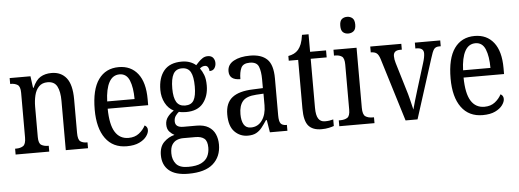

<svg xmlns="http://www.w3.org/2000/svg" viewBox="-58 -930 3630 1342"><g transform="rotate(-5 1756.5 -259.0)"><path d="M22 0V-41H30Q59 -41 78.5 -53.5Q98 -66 98 -113V-427Q98 -471 78.5 -483Q59 -495 32 -495H27V-536H173L184 -454H188Q211 -507 243.5 -526.5Q276 -546 321 -546Q388 -546 425.5 -499Q463 -452 463 -349V-113Q463 -66 480 -53.5Q497 -41 526 -41H530V0H374V-346Q374 -411 355 -447.5Q336 -484 288 -484Q250 -484 227.5 -461Q205 -438 196 -400.5Q187 -363 187 -321V-108Q187 -64 206 -52.5Q225 -41 253 -41H258V0Z M802 10Q705 10 652.5 -62Q600 -134 600 -264Q600 -405 650.5 -475.5Q701 -546 793 -546Q878 -546 926.5 -484.5Q975 -423 975 -305V-263H691Q692 -152 724.5 -99.5Q757 -47 819 -47Q863 -47 892.5 -70Q922 -93 938 -124Q946 -120 952 -112Q958 -104 958 -90Q958 -70 941 -46.5Q924 -23 889.5 -6.5Q855 10 802 10ZM884 -314Q884 -395 863.5 -445Q843 -495 794 -495Q746 -495 720.5 -448Q695 -401 692 -314Z M1214 239Q1123 239 1078 200.5Q1033 162 1033 93Q1033 34 1065.5 2Q1098 -30 1140 -40Q1122 -49 1105.5 -67Q1089 -85 1089 -117Q1089 -147 1106 -169.5Q1123 -192 1150 -210Q1112 -229 1090.5 -270Q1069 -311 1069 -361Q1069 -447 1110 -496.5Q1151 -546 1235 -546Q1267 -546 1292.5 -536.5Q1318 -527 1334 -512Q1342 -521 1354.5 -534Q1367 -547 1383 -557.5Q1399 -568 1419 -568Q1445 -568 1457 -552.5Q1469 -537 1469 -516Q1469 -495 1458 -479Q1447 -463 1423 -463Q1423 -478 1415.5 -490Q1408 -502 1394 -502Q1383 -502 1374.5 -498Q1366 -494 1358 -487Q1373 -467 1384 -438.5Q1395 -410 1395 -365Q1395 -290 1355.5 -241Q1316 -192 1235 -192Q1224 -192 1209 -193.5Q1194 -195 1185 -198Q1172 -188 1161 -172.5Q1150 -157 1150 -134Q1150 -91 1207 -91H1299Q1351 -91 1383 -71.5Q1415 -52 1429.5 -19Q1444 14 1444 54Q1444 139 1387.5 189Q1331 239 1214 239ZM1233 -238Q1276 -238 1293.5 -268.5Q1311 -299 1311 -365Q1311 -434 1293 -466.5Q1275 -499 1232 -499Q1190 -499 1171.5 -465.5Q1153 -432 1153 -364Q1153 -300 1172 -269Q1191 -238 1233 -238ZM1216 191Q1275 191 1308 174.5Q1341 158 1354.5 130.5Q1368 103 1368 69Q1368 23 1346.5 5.5Q1325 -12 1285 -12H1198Q1175 -12 1154.5 -3.5Q1134 5 1120.5 26Q1107 47 1107 87Q1107 131 1131.5 161Q1156 191 1216 191Z M1651 10Q1596 10 1558 -29Q1520 -68 1520 -150Q1520 -230 1568 -268Q1616 -306 1714 -309L1784 -312V-373Q1784 -429 1770.5 -463Q1757 -497 1708 -497Q1661 -497 1647 -466.5Q1633 -436 1633 -388Q1555 -388 1555 -450Q1555 -497 1599.5 -521.5Q1644 -546 1714 -546Q1793 -546 1833.5 -507Q1874 -468 1874 -372V-113Q1874 -71 1885.5 -56Q1897 -41 1926 -41H1929V0H1806L1792 -87H1786Q1768 -59 1750.5 -37Q1733 -15 1710 -2.5Q1687 10 1651 10ZM1677 -45Q1727 -45 1756 -86Q1785 -127 1785 -191V-273L1734 -270Q1665 -266 1638.5 -234.5Q1612 -203 1612 -144Q1612 -98 1627.5 -71.5Q1643 -45 1677 -45Z M2168 10Q2106 10 2076.5 -24.5Q2047 -59 2047 -145V-487H1981V-520Q2003 -524 2020.5 -532.5Q2038 -541 2052 -557Q2065 -573 2074 -595.5Q2083 -618 2089 -659H2135V-536H2247V-487H2135V-143Q2135 -90 2150.5 -66.5Q2166 -43 2196 -43Q2213 -43 2227 -45Q2241 -47 2255 -51V-5Q2242 0 2219 5Q2196 10 2168 10Z M2413 -640Q2390 -640 2375.5 -653Q2361 -666 2361 -698Q2361 -731 2375.5 -744Q2390 -757 2413 -757Q2435 -757 2450.5 -744Q2466 -731 2466 -698Q2466 -666 2450.5 -653Q2435 -640 2413 -640ZM2293 0V-41H2304Q2334 -41 2353 -53Q2372 -65 2372 -110V-425Q2372 -470 2354.5 -482.5Q2337 -495 2307 -495H2299V-536H2461V-115Q2461 -67 2480 -54Q2499 -41 2530 -41H2540V0Z M2622 -442Q2612 -474 2597.5 -484.5Q2583 -495 2557 -495V-536H2775V-495H2763Q2716 -495 2716 -455Q2716 -443 2718 -431Q2720 -419 2724 -406L2780 -220Q2792 -183 2802.5 -139.5Q2813 -96 2819 -71Q2824 -91 2835 -128.5Q2846 -166 2859 -208L2915 -389Q2928 -430 2928 -456Q2928 -495 2878 -495H2870V-536H3048V-495H3037Q3012 -495 3000.5 -479.5Q2989 -464 2975 -417L2842 0H2758Z M3299 10Q3202 10 3149.5 -62Q3097 -134 3097 -264Q3097 -405 3147.5 -475.5Q3198 -546 3290 -546Q3375 -546 3423.5 -484.5Q3472 -423 3472 -305V-263H3188Q3189 -152 3221.5 -99.5Q3254 -47 3316 -47Q3360 -47 3389.5 -70Q3419 -93 3435 -124Q3443 -120 3449 -112Q3455 -104 3455 -90Q3455 -70 3438 -46.5Q3421 -23 3386.5 -6.5Q3352 10 3299 10ZM3381 -314Q3381 -395 3360.5 -445Q3340 -495 3291 -495Q3243 -495 3217.5 -448Q3192 -401 3189 -314Z"/></g></svg>

Font: Noto Serif Tamil Condensed
Style: Regular
Weight: 400
Width: 3
Designer: Indian Type Foundry, Tom Grace, and the Monotype Design Team
Foundry: Monotype Imaging Inc.
Version: Version 2.004; ttfautohint (v1.8.4.7-5d5b)